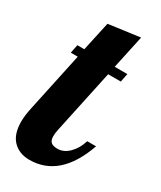

<svg xmlns="http://www.w3.org/2000/svg" viewBox="-180 -720 661 788"><g transform="rotate(30 150.5 -326.0)"><path d="M98 -638 246 -658 212 -500H272L264 -460H204L140 -160Q136 -143 136 -128Q136 -108 145.5 -99.5Q155 -91 177 -91Q206 -91 231 -116Q256 -141 267 -179H309Q244 6 99 6Q51 6 21.5 -24Q-8 -54 -8 -114Q-8 -141 0 -179L60 -460H27L35 -500H68Z"/></g></svg>

Font: Lobster 1.4
Style: Regular
Weight: 400
Designer: Pablo Impallari
Foundry: Pablo Impallari. www.impallari.com
Version: Version 1.4